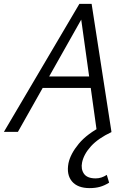

<svg xmlns="http://www.w3.org/2000/svg" viewBox="-21 -678 673 987"><path d="M477 0 391 -617H419L71 0H-1L387 -658H450L552 0ZM158 -226 191 -285H465L482 -226ZM440 289Q378 289 349 254.5Q320 220 331 161Q341 113 384 61Q427 9 510 -33L552 1Q484 33 447 73.5Q410 114 401 157Q394 191 410.5 215Q427 239 471 239Q486 239 500 234.5Q514 230 528 221L540 261Q516 276 492.5 282.5Q469 289 440 289Z"/></svg>

Font: Ysabeau Infant
Style: Italic
Weight: 400
Italic angle: -12°
Designer: Christian Thalmann (Catharsis Fonts)
Version: Version 2.001;gftools[0.9.30]; featfreeze: ss01,ss02,lnum